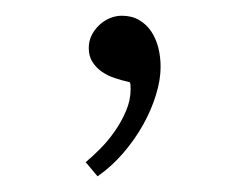

<svg xmlns="http://www.w3.org/2000/svg" viewBox="-20 -376 310 244"><path d="M184.1 -291Q184.1 -274.4 178.2 -255.4Q172.4 -236.3 161.9 -217.5Q151.4 -198.7 136.7 -181.6Q122.1 -164.6 104 -151.9L88.9 -169.9Q97.2 -176.8 107.2 -186.8Q117.2 -196.8 125.7 -209Q134.3 -221.2 140.1 -234.9Q146 -248.5 146 -262.7Q146 -265.1 145.8 -268.6Q145.5 -272 143.1 -272Q134.3 -273.9 125.5 -276.9Q116.7 -279.8 109.4 -284.9Q102.1 -290 97.4 -297.4Q92.8 -304.7 92.8 -314.9Q92.8 -323.7 96.4 -331.1Q100.1 -338.4 106 -344Q111.8 -349.6 119.4 -352.8Q127 -356 134.8 -356Q147.5 -356 156.7 -350.6Q166 -345.2 172.1 -336.2Q178.2 -327.1 181.2 -315.4Q184.1 -303.7 184.1 -291Z"/></svg>

Font: Scheherazade Urdu
Style: Regular
Weight: 400
Designer: SIL International
Foundry: SIL International
Version: Version 1.005 (build 117/117)